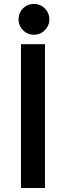

<svg xmlns="http://www.w3.org/2000/svg" viewBox="-20 -941 331 961"><path d="M85 -719.7H205.1V0H85ZM72.8 -844.2Q72.8 -865.7 83 -883.3Q93.3 -900.9 110.8 -911.1Q128.4 -921.4 149.9 -921.4Q170.9 -921.4 188.5 -911.1Q206.1 -900.9 216.6 -883.3Q227.1 -865.7 227.1 -844.2Q227.1 -823.2 216.6 -805.7Q206.1 -788.1 188.5 -777.6Q170.9 -767.1 149.9 -767.1Q128.4 -767.1 110.8 -777.6Q93.3 -788.1 83 -805.7Q72.8 -823.2 72.8 -844.2Z"/></svg>

Font: Reddit Sans Vanilla SemiBold
Style: Regular
Weight: 600
Designer: Stephen Hutchings
Foundry: Reddit
Version: Version 1.013